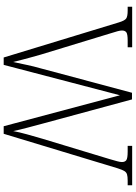

<svg xmlns="http://www.w3.org/2000/svg" viewBox="136 -890 754 1067"><g transform="rotate(90 513.5 -357.0)"><path d="M105 -640Q95 -673 83 -681Q71 -689 39 -689H18V-714H243V-689H206Q170 -689 160 -681.5Q150 -674 150 -657Q150 -648 154 -633Q158 -618 166 -593L284 -206Q293 -174 299.5 -150.5Q306 -127 312 -104Q318 -81 325 -52Q334 -94 341.5 -130Q349 -166 361 -208L496 -713H533L666 -222Q679 -173 690 -132Q701 -91 709 -53Q715 -86 727 -129.5Q739 -173 752 -217L865 -590Q872 -614 876.5 -630.5Q881 -647 881 -657Q881 -674 870.5 -681.5Q860 -689 823 -689H791V-714H1010V-689H984Q962 -689 950 -685.5Q938 -682 931 -670.5Q924 -659 916 -634L724 0H682L510 -646L341 0H300Z"/></g></svg>

Font: Noto Serif Malayalam ExtraLight
Style: Regular
Weight: 200
Designer: Indian type Foundry, Jelle Bosma, Monotype Design Team
Foundry: Monotype Imaging Inc.
Version: Version 2.104; ttfautohint (v1.8.4.7-5d5b)